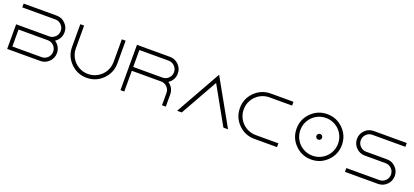

<svg xmlns="http://www.w3.org/2000/svg" viewBox="48 -1992 6868 3185"><g transform="rotate(20 3481.5 -400.0)"><path d="M900 -583Q900 -526 872.5 -477.5Q845 -429 799 -400Q845 -371 872.5 -322.5Q900 -274 900 -217Q900 -127 836.5 -63.5Q773 0 683 0H100V-434H683Q745 -434 789 -477.5Q833 -521 833 -583Q833 -645 789 -689Q745 -733 683 -733H100V-800H683Q773 -800 836.5 -736.5Q900 -673 900 -583ZM683 -366H167V-67H683Q745 -67 789 -111Q833 -155 833 -217Q833 -279 789 -322.5Q745 -366 683 -366Z M1833 -400V-800H1900V-400Q1900 -234 1783 -117Q1666 0 1500 0Q1334 0 1217 -117Q1100 -234 1100 -400V-800H1167V-400Q1167 -310 1211.5 -233Q1256 -156 1333 -111.5Q1410 -67 1500 -67Q1590 -67 1667 -111.5Q1744 -156 1788.5 -233Q1833 -310 1833 -400Z M2900 -583Q2900 -526 2872.5 -477.5Q2845 -429 2799 -400Q2845 -371 2872.5 -322.5Q2900 -274 2900 -217V0H2833V-217Q2833 -279 2789 -322.5Q2745 -366 2683 -366H2167V0H2100V-800H2683Q2773 -800 2836.5 -736.5Q2900 -673 2900 -583ZM2167 -733V-434H2683Q2745 -434 2789 -477.5Q2833 -521 2833 -583Q2833 -645 2789 -689Q2745 -733 2683 -733Z M3100 0 3550 -800 3999 0H3917L3550 -655L3182 0Z M4463 -800H4863V-733H4463Q4373 -733 4296 -688.5Q4219 -644 4174.5 -567Q4130 -490 4130 -400Q4130 -310 4174.5 -233Q4219 -156 4296 -111.5Q4373 -67 4463 -67H4863V0H4463Q4297 0 4180 -117Q4063 -234 4063 -400Q4063 -566 4180 -683Q4297 -800 4463 -800Z M5180 -683Q5297 -800 5463 -800Q5629 -800 5746 -683Q5863 -566 5863 -400Q5863 -234 5746 -117Q5629 0 5463 0Q5297 0 5180 -117Q5063 -234 5063 -400Q5063 -566 5180 -683ZM5296 -111.5Q5373 -67 5463 -67Q5553 -67 5630 -111.5Q5707 -156 5751.5 -233Q5796 -310 5796 -400Q5796 -490 5751.5 -567Q5707 -644 5630 -688.5Q5553 -733 5463 -733Q5373 -733 5296 -688.5Q5219 -644 5174.5 -567Q5130 -490 5130 -400Q5130 -310 5174.5 -233Q5219 -156 5296 -111.5ZM5498.5 -435.5Q5513 -421 5513 -400Q5513 -379 5498.5 -364.5Q5484 -350 5463 -350Q5442 -350 5427.5 -364.5Q5413 -379 5413 -400Q5413 -421 5427.5 -435.5Q5442 -450 5463 -450Q5484 -450 5498.5 -435.5Z M6280 -800H6863V-733H6280Q6218 -733 6174 -689Q6130 -645 6130 -583Q6130 -521 6174 -477.5Q6218 -434 6280 -434H6646Q6736 -434 6799.5 -370.5Q6863 -307 6863 -217Q6863 -127 6799.5 -63.5Q6736 0 6646 0H6063V-67H6646Q6708 -67 6752 -111Q6796 -155 6796 -217Q6796 -279 6752 -322.5Q6708 -366 6646 -366H6280Q6190 -366 6126.5 -429.5Q6063 -493 6063 -583Q6063 -673 6126.5 -736.5Q6190 -800 6280 -800Z"/></g></svg>

Font: Dune Rise
Style: Regular
Weight: 400
Version: Version 001.000